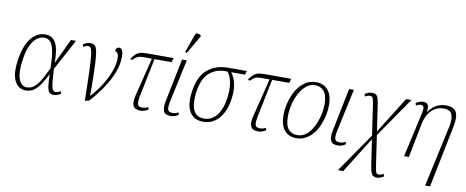

<svg xmlns="http://www.w3.org/2000/svg" viewBox="-82 -1190 4417 1821"><g transform="rotate(10 2126.5 -280.0)"><path d="M183 10Q141 10 108 -15.5Q75 -41 60 -99.5Q45 -158 59 -257Q79 -399 136 -472.5Q193 -546 275 -546Q343 -546 375.5 -488Q408 -430 408 -299H410L522 -536H571L410 -237Q414 -167 418 -124.5Q422 -82 428 -61Q434 -40 442.5 -32.5Q451 -25 465 -25Q488 -25 511 -41L519 -18Q506 -9 487.5 -1.5Q469 6 450 6Q422 6 407.5 -9.5Q393 -25 387.5 -66Q382 -107 380 -181H379Q356 -135 329 -91Q302 -47 266.5 -18.5Q231 10 183 10ZM187 -21Q223 -21 250.5 -41Q278 -61 300 -93.5Q322 -126 341 -164Q360 -202 378 -239Q376 -339 365 -399.5Q354 -460 331 -487Q308 -514 270 -514Q239 -514 205 -492Q171 -470 143.5 -416Q116 -362 103 -266Q86 -146 110 -83.5Q134 -21 187 -21Z M641 -515Q655 -525 673.5 -532Q692 -539 710 -539Q730 -539 744.5 -531.5Q759 -524 768.5 -498.5Q778 -473 783 -419.5Q788 -366 790.5 -275.5Q793 -185 793 -47H796Q856 -114 899 -184.5Q942 -255 965 -319.5Q988 -384 988 -435Q988 -475 978 -489.5Q968 -504 953 -504Q953 -523 962.5 -533.5Q972 -544 985 -544Q1026 -544 1026 -461Q1026 -357 963 -237.5Q900 -118 793 -1L752 9Q749 -137 746.5 -232Q744 -327 739.5 -383Q735 -439 729 -465.5Q723 -492 714.5 -500Q706 -508 694 -508Q673 -508 647 -491Z M1288 10Q1233 10 1216.5 -22.5Q1200 -55 1217 -123L1309 -495H1226Q1189 -495 1169.5 -485Q1150 -475 1127 -450L1107 -457Q1124 -482 1140.5 -499.5Q1157 -517 1181 -526.5Q1205 -536 1246 -536H1511L1498 -495H1334L1258 -124Q1249 -78 1253.5 -50Q1258 -22 1299 -22Q1312 -22 1325.5 -25Q1339 -28 1355 -37L1362 -15Q1325 10 1288 10Z M1579 10Q1524 10 1509 -23Q1494 -56 1509 -126L1592 -536H1638L1549 -124Q1539 -78 1544 -50Q1549 -22 1590 -22Q1603 -22 1616.5 -25Q1630 -28 1646 -37L1653 -15Q1617 10 1579 10ZM1625 -605 1609 -613 1670 -785Q1677 -807 1695 -805.5Q1713 -804 1728 -792L1726 -780Z M1891 10Q1799 10 1759 -59.5Q1719 -129 1737 -252Q1758 -402 1837 -469Q1916 -536 2039 -536H2216L2204 -499H2072Q2106 -454 2118.5 -392.5Q2131 -331 2119 -245Q2108 -169 2078 -112Q2048 -55 2000.5 -22.5Q1953 10 1891 10ZM1894 -21Q1965 -21 2013.5 -80Q2062 -139 2078 -250Q2089 -326 2079.5 -391.5Q2070 -457 2037 -499H2015Q1923 -499 1860 -443Q1797 -387 1778 -253Q1763 -144 1791 -82.5Q1819 -21 1894 -21Z M2421 10Q2366 10 2349.5 -22.5Q2333 -55 2350 -123L2442 -495H2359Q2322 -495 2302.5 -485Q2283 -475 2260 -450L2240 -457Q2257 -482 2273.5 -499.5Q2290 -517 2314 -526.5Q2338 -536 2379 -536H2644L2631 -495H2467L2391 -124Q2382 -78 2386.5 -50Q2391 -22 2432 -22Q2445 -22 2458.5 -25Q2472 -28 2488 -37L2495 -15Q2458 10 2421 10Z M2787 10Q2715 10 2673 -39Q2631 -88 2631 -186Q2631 -244 2647 -307Q2663 -370 2694.5 -424.5Q2726 -479 2773.5 -512.5Q2821 -546 2884 -546Q2928 -546 2963 -526Q2998 -506 3019 -462.5Q3040 -419 3040 -349Q3040 -305 3030 -256.5Q3020 -208 3000.5 -160.5Q2981 -113 2950.5 -74.5Q2920 -36 2879.5 -13Q2839 10 2787 10ZM2791 -20Q2832 -20 2865.5 -42Q2899 -64 2923.5 -100.5Q2948 -137 2964.5 -181Q2981 -225 2989 -269.5Q2997 -314 2997 -352Q2997 -437 2965 -476.5Q2933 -516 2879 -516Q2830 -516 2792 -484Q2754 -452 2727.5 -401.5Q2701 -351 2687.5 -293Q2674 -235 2674 -182Q2674 -93 2706.5 -56.5Q2739 -20 2791 -20Z M3188 10Q3133 10 3118 -23Q3103 -56 3118 -126L3201 -536H3247L3158 -124Q3148 -78 3153 -50Q3158 -22 3199 -22Q3212 -22 3225.5 -25Q3239 -28 3255 -37L3262 -15Q3226 10 3188 10Z M3230 240 3492 -139 3449 -429Q3442 -474 3436 -490.5Q3430 -507 3407 -507Q3386 -507 3361 -492L3354 -515Q3370 -526 3387.5 -532.5Q3405 -539 3423 -539Q3460 -539 3472.5 -517Q3485 -495 3493 -443L3531 -186L3750 -536H3801L3536 -152L3577 126Q3584 177 3591 195.5Q3598 214 3618 214Q3639 214 3664 199L3671 222Q3656 233 3639 239.5Q3622 246 3607 246Q3568 246 3555 221.5Q3542 197 3534 143L3497 -105L3281 240Z M4070 240 4200 -357Q4214 -427 4197 -468.5Q4180 -510 4119 -510Q4068 -510 4030.5 -486Q3993 -462 3969.5 -421.5Q3946 -381 3936 -331L3871 0H3825L3922 -434Q3931 -475 3924.5 -491Q3918 -507 3898 -507Q3889 -507 3878 -504Q3867 -501 3852 -492L3845 -515Q3862 -526 3879.5 -532.5Q3897 -539 3914 -539Q3951 -539 3961.5 -517.5Q3972 -496 3964 -451H3967Q4004 -501 4045.5 -522Q4087 -543 4132 -543Q4211 -543 4234 -497.5Q4257 -452 4238 -357L4117 240Z"/></g></svg>

Font: Noto Serif SemiCondensed ExtraLight
Style: Italic
Weight: 200
Width: 4
Italic angle: -12°
Designer: Monotype Design Team
Foundry: Monotype Imaging Inc.
Version: Version 2.013